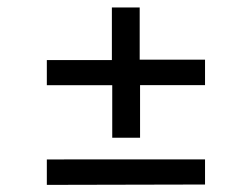

<svg xmlns="http://www.w3.org/2000/svg" viewBox="-20 -629 690 526"><path d="M287.5 -251.7V-395.6H108.3V-464.5H286.5V-608.6H362.7V-465.5H541.7V-395.8H363.7V-251.7ZM108.3 -122.5V-192.2L541.7 -192.4V-123.5Z"/></svg>

Font: REM Medium
Style: Regular
Weight: 500
Designer: Octavio Pardo
Foundry: Ashler Design
Version: Version 1.005;gftools[0.9.28]